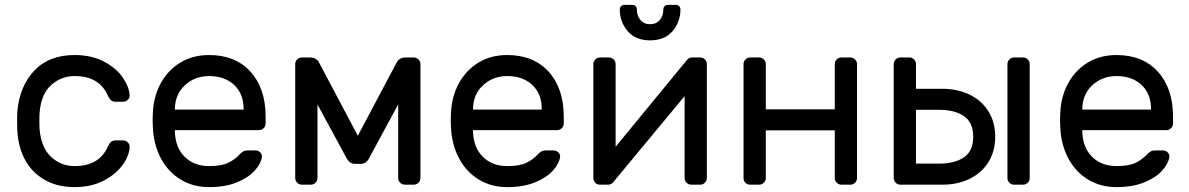

<svg xmlns="http://www.w3.org/2000/svg" viewBox="-20 -755 4862 785"><path d="M420 -154Q427 -169 434 -175Q441 -181 453 -181H483Q494 -181 502 -173.5Q510 -166 510 -156Q510 -122 483 -83Q456 -44 405 -17Q354 10 285 10Q214 10 162 -20Q110 -50 82 -102.5Q54 -155 51 -220Q50 -232 50 -266Q50 -290 51 -300Q60 -402 120 -466Q180 -530 285 -530Q354 -530 404.5 -503.5Q455 -477 481.5 -438.5Q508 -400 510 -366Q511 -355 502.5 -347Q494 -339 483 -339H453Q441 -339 434 -345Q427 -351 420 -366Q385 -444 285 -444Q230 -444 189 -407Q148 -370 142 -295Q141 -284 141 -259Q141 -236 142 -225Q149 -150 189.5 -113Q230 -76 285 -76Q385 -76 420 -154Z M1066 -277V-250Q1066 -239 1058 -231Q1050 -223 1039 -223H695V-217Q697 -151 735.5 -113.5Q774 -76 835 -76Q885 -76 912.5 -89Q940 -102 962 -126Q970 -134 976.5 -137Q983 -140 994 -140H1024Q1036 -140 1044 -132Q1052 -124 1051 -113Q1047 -86 1021.5 -57.5Q996 -29 948.5 -9.5Q901 10 835 10Q771 10 721 -19.5Q671 -49 641.5 -101Q612 -153 606 -218Q604 -248 604 -264Q604 -280 606 -310Q612 -372 641.5 -422Q671 -472 720.5 -501Q770 -530 835 -530Q942 -530 1004 -462Q1066 -394 1066 -277ZM976 -307V-310Q976 -371 937.5 -407.5Q899 -444 835 -444Q777 -444 736.5 -407Q696 -370 695 -310V-307Z M1602 -500Q1606 -508 1615 -514Q1624 -520 1639 -520H1672Q1683 -520 1691 -512Q1699 -504 1699 -493V-27Q1699 -16 1691 -8Q1683 0 1672 0H1635Q1624 0 1616 -8Q1608 -16 1608 -27V-328L1490 -110Q1478 -85 1455 -85H1431Q1409 -85 1396 -110L1278 -328V-27Q1278 -16 1270 -8Q1262 0 1251 0H1214Q1203 0 1195 -8Q1187 -16 1187 -27V-493Q1187 -504 1195 -512Q1203 -520 1214 -520H1247Q1262 -520 1271 -514Q1280 -508 1284 -500L1443 -200Z M2285 -277V-250Q2285 -239 2277 -231Q2269 -223 2258 -223H1914V-217Q1916 -151 1954.5 -113.5Q1993 -76 2054 -76Q2104 -76 2131.5 -89Q2159 -102 2181 -126Q2189 -134 2195.5 -137Q2202 -140 2213 -140H2243Q2255 -140 2263 -132Q2271 -124 2270 -113Q2266 -86 2240.5 -57.5Q2215 -29 2167.5 -9.5Q2120 10 2054 10Q1990 10 1940 -19.5Q1890 -49 1860.5 -101Q1831 -153 1825 -218Q1823 -248 1823 -264Q1823 -280 1825 -310Q1831 -372 1860.5 -422Q1890 -472 1939.5 -501Q1989 -530 2054 -530Q2161 -530 2223 -462Q2285 -394 2285 -277ZM2195 -307V-310Q2195 -371 2156.5 -407.5Q2118 -444 2054 -444Q1996 -444 1955.5 -407Q1915 -370 1914 -310V-307Z M2779 -27V-362L2488 -11Q2480 0 2466 0H2432Q2421 0 2413.5 -8Q2406 -16 2406 -27V-493Q2406 -504 2414 -512Q2422 -520 2433 -520H2470Q2481 -520 2489 -512Q2497 -504 2497 -493V-155L2788 -509Q2793 -515 2797.5 -517.5Q2802 -520 2810 -520H2843Q2854 -520 2862 -512Q2870 -504 2870 -493V-27Q2870 -16 2862 -8Q2854 0 2843 0H2806Q2795 0 2787 -8Q2779 -16 2779 -27ZM2533 -735H2565Q2574 -735 2579 -729.5Q2584 -724 2584 -716Q2584 -690 2598.5 -673Q2613 -656 2638 -656Q2663 -656 2677.5 -673Q2692 -690 2692 -716Q2692 -724 2697 -729.5Q2702 -735 2711 -735H2743Q2752 -735 2757 -729.5Q2762 -724 2762 -716Q2762 -666 2730 -628Q2698 -590 2638 -590Q2578 -590 2546 -628Q2514 -666 2514 -716Q2514 -724 2519 -729.5Q2524 -735 2533 -735Z M3484 -493V-27Q3484 -16 3476 -8Q3468 0 3457 0H3420Q3409 0 3401 -8Q3393 -16 3393 -27V-222H3111V-27Q3111 -16 3103 -8Q3095 0 3084 0H3047Q3036 0 3028 -7.5Q3020 -15 3020 -27V-493Q3020 -504 3028 -512Q3036 -520 3047 -520H3084Q3095 -520 3103 -512Q3111 -504 3111 -493V-308H3393V-493Q3393 -504 3401 -512Q3409 -520 3420 -520H3457Q3468 -520 3476 -512Q3484 -504 3484 -493Z M3634 -493Q3634 -504 3642 -512Q3650 -520 3661 -520H3698Q3709 -520 3717 -512Q3725 -504 3725 -493V-392H3833Q3896 -392 3945.5 -367.5Q3995 -343 4022 -298.5Q4049 -254 4049 -196Q4049 -138 4022 -93.5Q3995 -49 3945.5 -24.5Q3896 0 3833 0H3661Q3650 0 3642 -8Q3634 -16 3634 -27ZM4163 0H4126Q4115 0 4107 -8Q4099 -16 4099 -27V-493Q4099 -504 4107 -512Q4115 -520 4126 -520H4163Q4174 -520 4182 -512Q4190 -504 4190 -493V-27Q4190 -16 4182 -8Q4174 0 4163 0ZM3725 -306V-86H3819Q3884 -86 3921.5 -112Q3959 -138 3959 -196Q3959 -254 3921.5 -280Q3884 -306 3819 -306Z M4776 -277V-250Q4776 -239 4768 -231Q4760 -223 4749 -223H4405V-217Q4407 -151 4445.5 -113.5Q4484 -76 4545 -76Q4595 -76 4622.5 -89Q4650 -102 4672 -126Q4680 -134 4686.5 -137Q4693 -140 4704 -140H4734Q4746 -140 4754 -132Q4762 -124 4761 -113Q4757 -86 4731.5 -57.5Q4706 -29 4658.5 -9.5Q4611 10 4545 10Q4481 10 4431 -19.5Q4381 -49 4351.5 -101Q4322 -153 4316 -218Q4314 -248 4314 -264Q4314 -280 4316 -310Q4322 -372 4351.5 -422Q4381 -472 4430.5 -501Q4480 -530 4545 -530Q4652 -530 4714 -462Q4776 -394 4776 -277ZM4686 -307V-310Q4686 -371 4647.5 -407.5Q4609 -444 4545 -444Q4487 -444 4446.5 -407Q4406 -370 4405 -310V-307Z"/></svg>

Font: Contemporary
Style: Regular
Weight: 400
Designer: Victor Tran
Foundry: Victor Tran
Version: Version 1.100